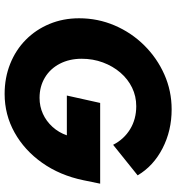

<svg xmlns="http://www.w3.org/2000/svg" viewBox="14 -765 762 830"><g transform="rotate(90 395.0 -350.0)"><path d="M386 11Q316 11 256 -13Q196 -37 152 -80.5Q108 -124 83.5 -183Q59 -242 59 -311Q59 -392 90 -464.5Q121 -537 176 -592.5Q231 -648 302 -679.5Q373 -711 453 -711Q545 -711 621.5 -671.5Q698 -632 738 -564L606 -458Q582 -505 538.5 -531.5Q495 -558 439 -558Q396 -558 359 -540Q322 -522 294 -489.5Q266 -457 250 -414Q234 -371 234 -322Q234 -269 255.5 -227.5Q277 -186 315.5 -163Q354 -140 403 -140Q440 -140 472 -154.5Q504 -169 528.5 -196Q553 -223 565 -258H393L425 -402H774L759 -329Q738 -228 684 -151.5Q630 -75 553 -32Q476 11 386 11Z"/></g></svg>

Font: Red Hat Text VF
Style: Italic
Weight: 300
Italic angle: -12°
Designer: Pentagram, MCKL
Foundry: Pentagram, MCKL
Version: Version 1.023